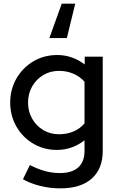

<svg xmlns="http://www.w3.org/2000/svg" viewBox="-20 -820 642 1054"><path d="M311 214Q255 214 202 201Q149 188 106 164L144 86Q189 109 228.5 119.5Q268 130 308 130Q375 130 409.5 99Q444 68 444 8V-50Q377 3 291 3Q221 3 162.5 -31.5Q104 -66 70 -125.5Q36 -185 36 -257Q36 -330 70.5 -389.5Q105 -449 163.5 -483.5Q222 -518 295 -518Q336 -518 374.5 -504.5Q413 -491 445 -466V-509H544V8Q544 107 483.5 160.5Q423 214 311 214ZM304 -83Q348 -83 384 -98.5Q420 -114 444 -143V-371Q420 -399 383.5 -415Q347 -431 304 -431Q256 -431 217.5 -408Q179 -385 156.5 -345.5Q134 -306 134 -257Q134 -208 156.5 -168.5Q179 -129 217.5 -106Q256 -83 304 -83ZM393 -800 347 -611H251L319 -800Z"/></svg>

Font: Red Hat Display SemiBold
Style: Regular
Weight: 600
Designer: Pentagram, MCKL
Foundry: Pentagram, MCKL
Version: Version 1.023